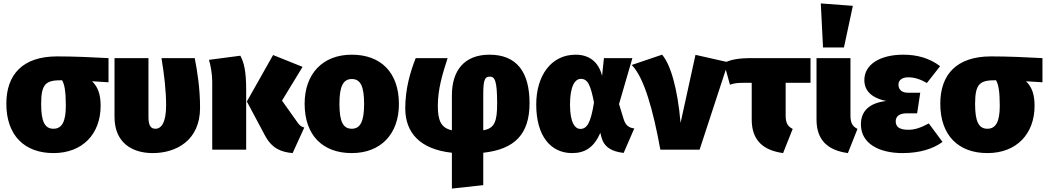

<svg xmlns="http://www.w3.org/2000/svg" viewBox="-20 -873 6101 1120"><path d="M613 -534C516 -539 417 -544 313 -544C111 -544 17 -437 17 -268C17 -82 124 20 292 20C462 20 567 -92 567 -256C567 -323 551 -366 517 -399L613 -393ZM292 -122C242 -122 220 -162 220 -267C220 -388 250 -405 342 -405C356 -382 364 -341 364 -256C364 -165 342 -122 292 -122Z M1116 -534H922C937 -444 949 -346 949 -259C949 -158 921 -122 887 -122C862 -122 846 -137 846 -190V-534H648V-191C648 -39 752 20 871 20C1008 20 1147 -54 1147 -244C1147 -359 1131 -456 1116 -534Z M1745 -483 1573 -552 1420 -281 1525 -84C1565 -8 1618 14 1687 20L1755 -129C1737 -134 1727 -142 1716 -158L1625 -286ZM1382 -548 1199 -524C1208 -495 1218 -442 1218 -397V0H1416V-349C1416 -459 1403 -509 1382 -548Z M2032 -554C1862 -554 1757 -442 1757 -268C1757 -82 1864 20 2032 20C2202 20 2307 -92 2307 -266C2307 -452 2200 -554 2032 -554ZM2032 -412C2082 -412 2104 -372 2104 -266C2104 -165 2082 -122 2032 -122C1982 -122 1960 -162 1960 -268C1960 -369 1982 -412 2032 -412Z M3069 -271C3069 -452 2995 -554 2835 -554C2689 -554 2616 -462 2616 -317V-113C2552 -127 2534 -171 2534 -256C2534 -352 2560 -438 2591 -534H2405C2374 -456 2344 -356 2344 -241C2344 -99 2430 -2 2616 18V227L2799 207V18C2983 -2 3069 -91 3069 -271ZM2799 -113V-326C2799 -410 2810 -426 2837 -426C2866 -426 2880 -404 2880 -269C2880 -164 2865 -124 2799 -113Z M3338 -554C3195 -554 3108 -432 3108 -263C3108 -79 3193 20 3317 20C3394 20 3445 -14 3482 -98L3488 -74C3503 -16 3546 11 3618 19L3680 -124C3650 -127 3629 -141 3618 -178L3591 -266L3669 -534H3503L3492 -430C3475 -502 3426 -554 3338 -554ZM3368 -413C3408 -413 3425 -378 3445 -275C3426 -156 3404 -121 3365 -121C3336 -121 3305 -154 3305 -263C3305 -370 3334 -413 3368 -413Z M3842 -554 3665 -494C3738 -421 3791 -226 3832 0H4061L4228 -510L4037 -553L3950 -156C3932 -365 3889 -501 3842 -554Z M4708 -390V-534H4365C4281 -534 4241 -524 4203 -506L4238 -379C4266 -388 4280 -390 4329 -390H4365V-176C4365 -52 4434 4 4548 20L4604 -121C4573 -137 4563 -157 4563 -202V-390Z M4768 -853 4781 -596H4903L4955 -839ZM4941 -534H4743V-176C4743 -52 4812 4 4926 20L4982 -121C4951 -137 4941 -157 4941 -202Z M5249 -554C5115 -554 5022 -498 5022 -406C5022 -346 5061 -302 5150 -284C5050 -272 5002 -225 5002 -147C5002 -36 5107 20 5245 20C5343 20 5422 -4 5478 -45L5398 -153C5348 -126 5314 -116 5278 -116C5226 -116 5205 -134 5205 -165C5205 -192 5223 -212 5270 -212H5330L5348 -332H5278C5238 -332 5221 -352 5221 -380C5221 -407 5245 -422 5277 -422C5317 -422 5349 -410 5387 -389L5464 -487C5402 -534 5330 -554 5249 -554Z M6061 -534C5964 -539 5865 -544 5761 -544C5559 -544 5465 -437 5465 -268C5465 -82 5572 20 5740 20C5910 20 6015 -92 6015 -256C6015 -323 5999 -366 5965 -399L6061 -393ZM5740 -122C5690 -122 5668 -162 5668 -267C5668 -388 5698 -405 5790 -405C5804 -382 5812 -341 5812 -256C5812 -165 5790 -122 5740 -122Z"/></svg>

Font: Fira Sans Heavy
Style: Regular
Weight: 900
Designer: bBox Type GmbH & Carrois Corporate GbR & Edenspiekermann AG
Foundry: bBox Type GmbH & Carrois Corporate GbR & Edenspiekermann AG
Version: Version 4.300;PS 004.300;hotconv 1.0.88;makeotf.lib2.5.64775